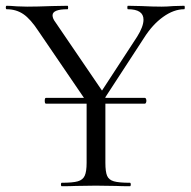

<svg xmlns="http://www.w3.org/2000/svg" viewBox="-24 -645 660 665"><path d="M131 -296Q131 -306 135 -306H478Q480 -306 481.5 -303Q483 -300 483 -296Q483 -292 481.5 -289Q480 -286 478 -286H135Q131 -286 131 -296ZM473 -577Q473 -613 419 -613Q417 -613 417 -619Q417 -625 419 -625L466 -624Q504 -622 536 -622Q553 -622 577 -624L614 -625Q616 -625 616 -619Q616 -613 614 -613Q578 -613 541 -586.5Q504 -560 475 -514L318 -273L301 -288L451 -518Q473 -553 473 -577ZM-1 -613Q-4 -613 -4 -619Q-4 -625 -1 -625Q11 -625 35 -623L70 -622Q104 -622 156 -624L210 -625Q212 -625 212 -619Q212 -613 210 -613Q158 -613 158 -592Q158 -581 168 -568L339 -317L290 -272L110 -536Q82 -579 57 -596Q32 -613 -1 -613ZM341 -319V-81Q341 -50 347 -36Q353 -22 370.5 -17Q388 -12 426 -12Q429 -12 429 -6Q429 0 426 0Q395 0 378 -1L308 -2L239 -1Q221 0 190 0Q187 0 187 -6Q187 -12 190 -12Q228 -12 245.5 -17Q263 -22 269.5 -36.5Q276 -51 276 -81V-310Z"/></svg>

Font: Cormorant Unicase
Style: Regular
Weight: 400
Designer: Christian Thalmann (Catharsis Fonts)
Foundry: Catharsis Fonts
Version: Version 4.000